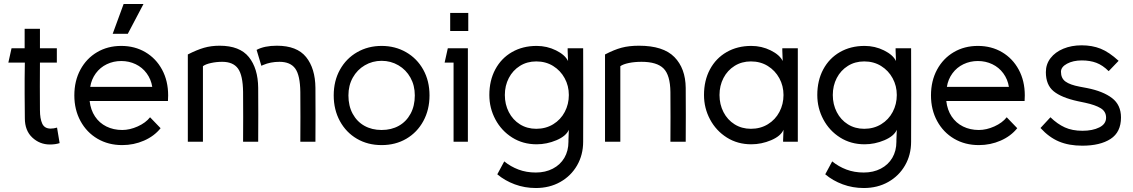

<svg xmlns="http://www.w3.org/2000/svg" viewBox="-20 -713 5700 966"><path d="M105 -118 104 -238Q104 -279 104 -317.5Q104 -356 105 -398H22L38 -470H104V-568H181V-470H266V-398H181Q180 -279 181 -159Q181 -116 192.5 -91Q204 -66 235 -66Q250 -66 267 -71L280 7Q259 14 231 14Q180 14 142.5 -21Q105 -56 105 -118Z M595 17Q525 17 470.5 -15Q416 -47 385 -104Q354 -161 354 -233Q354 -306 384.5 -362.5Q415 -419 468.5 -450.5Q522 -482 590 -482Q658 -482 711.5 -450.5Q765 -419 795.5 -362.5Q826 -306 826 -233Q826 -214 825 -205H431Q436 -160 458 -127Q480 -94 515.5 -76.5Q551 -59 595 -59Q633 -59 673 -77Q713 -95 735 -123L788 -68Q756 -28 704.5 -5.5Q653 17 595 17ZM590 -406Q551 -406 517.5 -390Q484 -374 462 -344Q440 -314 434 -276H746Q740 -314 718 -344Q696 -374 662.5 -390Q629 -406 590 -406ZM702 -693 623 -543H547L602 -693Z M925 0V-439Q970 -462 1006 -472.5Q1042 -483 1085 -483Q1186 -483 1232 -426Q1278 -369 1279 -271Q1280 -136 1279 0H1203Q1204 -125 1203 -250Q1202 -334 1177.5 -368Q1153 -402 1098 -402Q1069 -402 1041.5 -396Q1014 -390 1001 -380V0ZM1373 -483Q1474 -483 1520 -426Q1566 -369 1567 -271Q1568 -136 1567 0H1491Q1492 -125 1491 -250Q1490 -334 1465.5 -368Q1441 -402 1386 -402Q1341 -402 1304 -386Q1300 -384 1295 -382L1271 -462Q1310 -483 1373 -483Z M1733 -233Q1733 -180 1754.5 -140.5Q1776 -101 1813.5 -80Q1851 -59 1900 -59Q1949 -59 1986.5 -80Q2024 -101 2045.5 -140.5Q2067 -180 2067 -233Q2067 -283 2045 -322.5Q2023 -362 1984.5 -384.5Q1946 -407 1900 -407Q1854 -407 1815.5 -384.5Q1777 -362 1755 -322.5Q1733 -283 1733 -233ZM1659 -233Q1659 -306 1690.5 -362.5Q1722 -419 1777 -450.5Q1832 -482 1900 -482Q1968 -482 2023 -450.5Q2078 -419 2109.5 -362.5Q2141 -306 2141 -233Q2141 -161 2110 -104Q2079 -47 2024.5 -15Q1970 17 1900 17Q1830 17 1775.5 -15Q1721 -47 1690 -104Q1659 -161 1659 -233Z M2336 -648V-557H2245V-648ZM2334 0H2262V-398H2217L2233 -470H2334Z M2842 -235Q2842 -281 2821 -319.5Q2800 -358 2763 -381Q2726 -404 2678 -404Q2632 -404 2596 -381.5Q2560 -359 2540 -320.5Q2520 -282 2520 -235Q2520 -188 2540 -149Q2560 -110 2596 -87.5Q2632 -65 2678 -65Q2726 -65 2763.5 -88Q2801 -111 2821.5 -150Q2842 -189 2842 -235ZM2680 -482Q2732 -482 2777.5 -459.5Q2823 -437 2838 -406L2836 -458V-470H2914Q2915 -235 2914 0Q2914 66 2883.5 119Q2853 172 2799 202.5Q2745 233 2676 233Q2620 233 2570 214.5Q2520 196 2482 164L2517 99Q2549 125 2588.5 140Q2628 155 2676 155Q2724 155 2761.5 135.5Q2799 116 2819.5 81Q2840 46 2840 0V-8L2842 -60Q2828 -28 2779.5 -7.5Q2731 13 2680 13Q2611 13 2557 -21Q2503 -55 2472.5 -112Q2442 -169 2442 -235Q2442 -308 2472 -364Q2502 -420 2556 -451Q2610 -482 2680 -482Z M3024 0V-439Q3070 -463 3107.5 -473Q3145 -483 3195 -483Q3317 -483 3373 -426Q3429 -369 3430 -271Q3431 -136 3430 0H3353Q3354 -125 3353 -250Q3352 -335 3318.5 -368.5Q3285 -402 3208 -402Q3172 -402 3143.5 -396Q3115 -390 3101 -380V0Z M3922 -235Q3922 -281 3901 -319.5Q3880 -358 3843 -381Q3806 -404 3758 -404Q3712 -404 3676 -381.5Q3640 -359 3620 -320.5Q3600 -282 3600 -235Q3600 -188 3620 -149Q3640 -110 3676 -87.5Q3712 -65 3758 -65Q3806 -65 3843.5 -88Q3881 -111 3901.5 -150Q3922 -189 3922 -235ZM3918 -406 3916 -458V-470H3994V0H3920V-8L3922 -60Q3908 -28 3859.5 -7.5Q3811 13 3760 13Q3691 13 3637 -21Q3583 -55 3552.5 -112Q3522 -169 3522 -235Q3522 -308 3552 -364Q3582 -420 3636 -451Q3690 -482 3760 -482Q3812 -482 3857.5 -459.5Q3903 -437 3918 -406Z M4492 -235Q4492 -281 4471 -319.5Q4450 -358 4413 -381Q4376 -404 4328 -404Q4282 -404 4246 -381.5Q4210 -359 4190 -320.5Q4170 -282 4170 -235Q4170 -188 4190 -149Q4210 -110 4246 -87.5Q4282 -65 4328 -65Q4376 -65 4413.5 -88Q4451 -111 4471.5 -150Q4492 -189 4492 -235ZM4330 -482Q4382 -482 4427.5 -459.5Q4473 -437 4488 -406L4486 -458V-470H4564Q4565 -235 4564 0Q4564 66 4533.5 119Q4503 172 4449 202.5Q4395 233 4326 233Q4270 233 4220 214.5Q4170 196 4132 164L4167 99Q4199 125 4238.5 140Q4278 155 4326 155Q4374 155 4411.5 135.5Q4449 116 4469.5 81Q4490 46 4490 0V-8L4492 -60Q4478 -28 4429.5 -7.5Q4381 13 4330 13Q4261 13 4207 -21Q4153 -55 4122.5 -112Q4092 -169 4092 -235Q4092 -308 4122 -364Q4152 -420 4206 -451Q4260 -482 4330 -482Z M4905 17Q4835 17 4780.5 -15Q4726 -47 4695 -104Q4664 -161 4664 -233Q4664 -306 4694.5 -362.5Q4725 -419 4778.5 -450.5Q4832 -482 4900 -482Q4968 -482 5021.5 -450.5Q5075 -419 5105.5 -362.5Q5136 -306 5136 -233Q5136 -214 5135 -205H4741Q4746 -160 4768 -127Q4790 -94 4825.5 -76.5Q4861 -59 4905 -59Q4943 -59 4983 -77Q5023 -95 5045 -123L5098 -68Q5066 -28 5014.5 -5.5Q4963 17 4905 17ZM4900 -406Q4861 -406 4827.5 -390Q4794 -374 4772 -344Q4750 -314 4744 -276H5056Q5050 -314 5028 -344Q5006 -374 4972.5 -390Q4939 -406 4900 -406Z M5215 -69 5265 -123Q5300 -89 5337.5 -72Q5375 -55 5426 -55Q5477 -55 5511 -72Q5545 -89 5545 -121Q5545 -152 5518 -168.5Q5491 -185 5440 -196L5402 -204Q5320 -222 5281 -254Q5242 -286 5242 -350Q5242 -390 5265.5 -420.5Q5289 -451 5330 -468Q5371 -485 5422 -485Q5475 -485 5517.5 -468Q5560 -451 5608 -407L5558 -355Q5528 -385 5496 -397Q5464 -409 5423 -409Q5379 -409 5348.5 -392.5Q5318 -376 5318 -352Q5318 -319 5341 -302.5Q5364 -286 5412 -277L5449 -270Q5530 -254 5575 -219.5Q5620 -185 5620 -122Q5620 -48 5567.5 -14Q5515 20 5425 20Q5358 20 5308 -1Q5258 -22 5215 -69Z"/></svg>

Font: Kreadon
Style: Regular
Weight: 400
Designer: kohakuno
Foundry: StudioGnu
Version: Version 1.000;Glyphs 3.1.2 (3151)